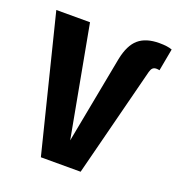

<svg xmlns="http://www.w3.org/2000/svg" viewBox="-129 -820 859 926"><g transform="rotate(20 300.0 -356.5)"><path d="M561 -592Q549 -592 542 -585.5Q535 -579 531 -564L387 0H183L10 -693H183L288 -125L373 -573Q388 -648 426 -680.5Q464 -713 532 -713Q575 -713 598 -704L577 -590Q569 -592 561 -592Z"/></g></svg>

Font: Fira Mono
Style: Bold
Weight: 700
Monospace: yes
Designer: Carrois Corporate & Edenspiekermann AG
Foundry: Carrois Corporate GbR & Edenspiekermann AG
Version: Version 3.206